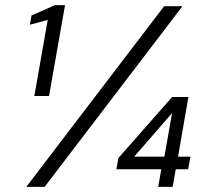

<svg xmlns="http://www.w3.org/2000/svg" viewBox="-20 -724 797 744"><path d="M113 -352 165 -647 96 -628 102 -664 193 -704H232L170 -352ZM82 0 616 -700H687L153 0ZM593 0 605 -68H431L439 -112L647 -348H710L670 -117H718L709 -68H661L649 0ZM500 -117H617L647 -286Z"/></svg>

Font: DM Sans 18pt Light
Style: Italic
Weight: 300
Italic angle: -10°
Designer: Colophon Foundry, Jonny Pinhorn
Foundry: Colophon Foundry
Version: Version 4.004;gftools[0.9.30]